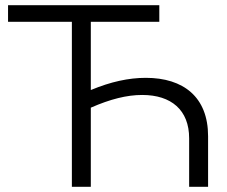

<svg xmlns="http://www.w3.org/2000/svg" viewBox="-20 -720 875 740"><path d="M542 -420C476 -420 407 -405 330 -373V-636H594V-700H11V-636H257V0H330V-305C405 -338 469 -354 528 -354C640 -354 709 -296 709 -187V0H782V-195C782 -346 687 -420 542 -420Z"/></svg>

Font: Talent
Style: Regular
Weight: 400
Designer: Mike Powis
Version: Version 1.001;hotconv 1.0.109;makeotfexe 2.5.65596